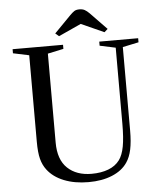

<svg xmlns="http://www.w3.org/2000/svg" viewBox="-62 -1014 899 1077"><g transform="rotate(-5 387.0 -475.0)"><path d="M228 -227V-728L317 -747V-770H33V-747L123 -728V-242C123 -200.7 126.2 -168 132.5 -144C138.8 -120 148.7 -99.3 162 -82C184 -52.7 215 -30 255 -14C295 2 341 10 393 10C443.7 10 488 2.2 526 -13.5C564 -29.2 592.7 -51.3 612 -80C625.3 -99.3 635 -123.3 641 -152C647 -180.7 650 -216 650 -258V-728L740 -747V-770H521V-747L610 -728V-300C610 -246.7 607 -204 601 -172C595 -140 585.3 -115 572 -97C556.7 -76.3 535.5 -60.8 508.5 -50.5C481.5 -40.2 450 -35 414 -35C357.3 -35 312.2 -51 278.5 -83C244.8 -115 228 -163 228 -227ZM426 -960C413.3 -960 403.5 -957.7 396.5 -953C389.5 -948.3 381.7 -941.7 373 -933L279 -837L299 -820L426 -878L555 -820L574 -837L481 -933C471.7 -942.3 463 -949.2 455 -953.5C447 -957.8 437.3 -960 426 -960Z"/></g></svg>

Font: Libre Caslon Text
Style: Regular
Weight: 400
Designer: Pablo Impallari, Rodrigo Fuenzalida
Foundry: Pablo Impallari, Rodrigo Fuenzalida
Version: Version 1.000; ttfautohint (v0.93) -l 8 -r 50 -G 200 -x 14 -